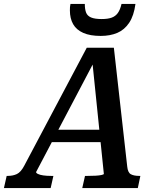

<svg xmlns="http://www.w3.org/2000/svg" viewBox="-75 -958 805 978"><path d="M190 -297H457L454 -234H166ZM394 -657 410 -654 109 -82Q108 -77 118 -72Q128 -67 145.5 -64.5Q163 -62 185 -62H197L183 0H-55L-41 -62H-36Q-9 -62 11 -71.5Q31 -81 48 -113L367 -715H505L573 -110Q576 -79 591.5 -70.5Q607 -62 635 -62H640L627 0H344L358 -62H371Q393 -62 411.5 -63Q430 -64 441.5 -66.5Q453 -69 454 -72ZM438 -775Q486 -775 522.5 -790.5Q559 -806 583 -842Q607 -878 615 -938H544Q537 -908 525 -891.5Q513 -875 493.5 -868Q474 -861 443 -861Q408 -861 389 -869Q370 -877 363.5 -894Q357 -911 357 -938H284Q282 -930 281.5 -922.5Q281 -915 281 -905Q281 -864 297.5 -835Q314 -806 349 -790.5Q384 -775 438 -775Z"/></svg>

Font: Roboto Serif 20pt Medium
Style: Italic
Weight: 500
Italic angle: -10°
Version: Version 1.008